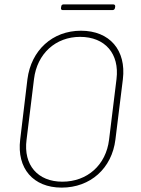

<svg xmlns="http://www.w3.org/2000/svg" viewBox="-20 -848 643 875"><path d="M266 -802H493C499 -802 503 -806 504 -812L505 -818C506 -824 502 -828 496 -828H269C264 -828 259 -824 259 -818L258 -812C257 -806 260 -802 266 -802ZM261 7C392 7 490 -81 506 -212L540 -487C556 -619 480 -708 349 -708C219 -708 122 -619 105 -487L72 -212C56 -81 131 7 261 7ZM264 -20C152 -20 86 -96 101 -211L135 -488C149 -603 233 -680 345 -680C459 -680 525 -603 511 -488L477 -211C463 -96 378 -20 264 -20Z"/></svg>

Font: Barlow Thin
Style: Italic
Weight: 250
Italic angle: -7°
Designer: Jeremy Tribby
Foundry: Tribby Type
Version: Version 1.422;hotconv 1.0.109;makeotfexe 2.5.65596